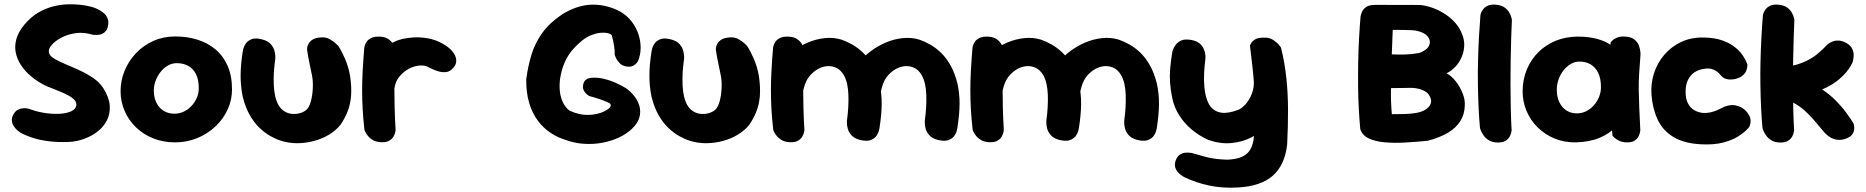

<svg xmlns="http://www.w3.org/2000/svg" viewBox="-20 -672 8805 906"><path d="M305.2 -2.2Q250.2 -0.2 208.4 -5.8Q166.5 -11.2 138.4 -20.4Q110.2 -29.5 95.9 -36.4Q81.5 -43.2 81.5 -43.2Q81.5 -43.2 75.1 -47.2Q68.8 -51.2 59.9 -59Q51 -66.8 44.2 -77.6Q37.5 -88.5 36 -101.9Q34.5 -115.2 42.5 -130.5Q51.5 -147.5 64.1 -154Q76.8 -160.5 88.6 -161.2Q100.5 -162 108.6 -160.2Q116.8 -158.5 116.8 -158.5Q152.2 -145 190 -139.1Q227.8 -133.2 260.5 -135Q293.2 -136.8 315.1 -146.5Q337 -156.2 340 -174.2Q342.2 -187.8 332.5 -199.1Q322.8 -210.5 303.4 -221.1Q284 -231.8 257.9 -242.2Q231.8 -252.8 202 -264.8Q183.8 -272.2 160.5 -286.9Q137.2 -301.5 115.2 -322Q93.2 -342.5 76.9 -368.2Q60.5 -394 54.4 -423.6Q48.2 -453.2 57 -486.9Q65.8 -520.5 95.2 -555.8Q125.2 -591.8 159.9 -612.1Q194.5 -632.5 230.5 -641.6Q266.5 -650.8 299.4 -651.6Q332.2 -652.5 358.1 -649.5Q384 -646.5 399 -642.8Q414 -639 414 -639Q414 -639 422.5 -636.4Q431 -633.8 443.2 -627.6Q455.5 -621.5 467.6 -612Q479.8 -602.5 486.5 -587.9Q493.2 -573.2 490.5 -553.5Q487 -531.2 475.2 -521Q463.5 -510.8 449.8 -508.4Q436 -506 425.8 -507.2Q415.5 -508.5 415.5 -508.5Q375.8 -521 337.4 -515.5Q299 -510 269.1 -494.1Q239.2 -478.2 222.9 -458.5Q206.5 -438.8 211.2 -422Q215.5 -407.2 237.4 -394.4Q259.2 -381.5 291.1 -368.2Q323 -355 357.2 -339.2Q391.5 -323.5 421.1 -303Q450.8 -282.5 467.8 -255.5Q495 -212 497.8 -174Q500.5 -136 485 -105.1Q469.5 -74.2 441.4 -52.1Q413.2 -30 377.8 -17Q342.2 -4 305.2 -2.2Z M805.8 -0.2Q750 -0.2 703 -19.1Q656 -38 621.6 -71.2Q587.2 -104.5 568.1 -148.4Q549 -192.3 549 -242.2Q549 -292.2 568.2 -338.8Q587.5 -385.2 622.2 -421.6Q657 -458 704.1 -479Q751.2 -500 807 -500Q862.8 -500 911.2 -485Q959.8 -470 996.6 -439.1Q1033.5 -408.2 1054.1 -361.2Q1074.8 -314.1 1074.8 -250.1Q1074.8 -200 1054 -154.8Q1033.2 -109.5 996 -74.8Q958.8 -40 910.1 -20.1Q861.5 -0.2 805.8 -0.2ZM803.1 -135.5Q825.8 -135.5 846.5 -145Q867.2 -154.5 883.2 -171.5Q899.2 -188.5 908.6 -209.9Q918 -231.4 918 -255.5Q918 -296.5 904.6 -322.6Q891.2 -348.8 868 -361.4Q844.8 -374 814.3 -374Q791.8 -374 772.1 -362.8Q752.5 -351.5 737.8 -332.8Q723 -314 714.4 -291.1Q705.8 -268.2 705.8 -244.3Q705.8 -212.4 717.8 -187.8Q729.8 -163.2 751.8 -149.4Q773.8 -135.5 803.1 -135.5Z M1305 -8.2Q1281.8 -15.5 1255.5 -30.2Q1229.2 -45 1204.1 -69.1Q1179 -93.2 1158.5 -129.1Q1138 -165 1125.2 -216.2Q1115.2 -266.5 1115.4 -315.9Q1115.5 -365.2 1125.5 -430Q1125.5 -430 1128 -441.5Q1130.5 -453 1139.4 -466.1Q1148.2 -479.2 1166.8 -486.9Q1185.2 -494.5 1217.2 -486Q1244.5 -479 1257.6 -463.8Q1270.8 -448.5 1275 -432.6Q1279.2 -416.8 1279.1 -405.1Q1279 -393.5 1279 -393.5Q1269.2 -329.8 1271.9 -271Q1274.5 -212.2 1293.5 -177Q1305.5 -157 1322.2 -146.6Q1339 -136.2 1358.1 -134.6Q1377.2 -133 1394.5 -137.8Q1411.8 -142.5 1424 -152.2Q1439.2 -165 1447 -194.4Q1454.8 -223.8 1456.1 -257.5Q1457.5 -291.2 1452 -317.2Q1447 -343.5 1442 -365.9Q1437 -388.2 1433.8 -406.6Q1430.5 -425 1428.8 -438.5Q1428.8 -438.5 1429.5 -446.4Q1430.2 -454.2 1435.6 -465Q1441 -475.8 1454.2 -484.6Q1467.5 -493.5 1492 -495.2Q1516.2 -498 1535 -487.6Q1553.8 -477.2 1564.8 -466.5Q1575.8 -455.8 1575.8 -455.8Q1590.8 -434 1607.2 -396.6Q1623.8 -359.2 1631.8 -314.5Q1639.8 -260.5 1636.6 -220.4Q1633.5 -180.2 1621 -147.9Q1608.5 -115.5 1586.8 -83.2Q1564.8 -56.2 1532.5 -36.6Q1500.2 -17 1461.9 -6.8Q1423.5 3.5 1383.2 3.8Q1343 4 1305 -8.2Z M1766.8 -69.8Q1746.8 -68 1735.6 -80.6Q1724.5 -93.2 1719.8 -110.6Q1715 -128 1713.9 -141.6Q1712.8 -155.2 1712.8 -155.2Q1706.5 -182 1704.2 -197.2Q1702 -212.5 1702.6 -222.1Q1703.2 -231.8 1704.4 -241.1Q1705.5 -250.5 1705.8 -265.2Q1709.8 -324.2 1732.6 -370.1Q1755.5 -416 1793.5 -446Q1831.5 -476 1878 -488.2Q1932.8 -499.2 1976.2 -494.5Q2019.8 -489.8 2052.2 -474.5Q2084.8 -459.2 2106 -439.2Q2106 -439.2 2111.1 -433.8Q2116.2 -428.2 2122.6 -418.6Q2129 -409 2131.8 -396.6Q2134.5 -384.2 2130.6 -371Q2126.8 -357.8 2111 -344Q2097.2 -331.5 2078.5 -331.4Q2059.8 -331.2 2042.8 -337.1Q2025.8 -343 2014.2 -348.8Q2002.8 -354.5 2002.8 -354.5Q1986.5 -364.5 1960.6 -362.8Q1934.8 -361 1908 -347Q1881.8 -332 1863.8 -309.4Q1845.8 -286.8 1841.5 -256.5Q1839.2 -233.8 1837.5 -216.2Q1835.8 -198.8 1834.9 -183.8Q1834 -168.8 1834.1 -152.2Q1834.2 -135.8 1835.2 -114Q1835.2 -114 1830.1 -104Q1825 -94 1810.2 -83.6Q1795.5 -73.2 1766.8 -69.8ZM1776.2 -1Q1754.2 -2.5 1739.6 -11Q1725 -19.5 1716 -30.9Q1707 -42.2 1703.4 -50.4Q1699.8 -58.5 1699.8 -58.5Q1693.8 -112.5 1691.2 -158Q1688.8 -203.5 1688.8 -246.9Q1688.8 -290.2 1691.4 -338.8Q1694 -387.2 1699 -447.5Q1699 -447.5 1701 -455.6Q1703 -463.8 1709.5 -474.1Q1716 -484.5 1730.8 -492.2Q1745.5 -500 1770 -499.2Q1796.8 -498.5 1812.1 -487.9Q1827.5 -477.2 1835.1 -463.6Q1842.8 -450 1845.1 -439.8Q1847.5 -429.5 1847.5 -429.5Q1844.2 -380.8 1842.6 -338Q1841 -295.2 1841 -252.5Q1841 -209.8 1842.2 -162.2Q1843.5 -114.8 1846.8 -57.5Q1846.8 -57.5 1845.1 -48.5Q1843.5 -39.5 1837 -27.8Q1830.5 -16 1816.2 -7.8Q1802 0.5 1776.2 -1Z M2648.8 -12Q2611.5 -23 2577.8 -45.4Q2544 -67.8 2517.9 -102.6Q2491.8 -137.5 2477.1 -186.1Q2462.5 -234.8 2463.2 -298.2Q2471.2 -359.2 2487.9 -414Q2504.5 -468.8 2539.1 -516.9Q2573.8 -565 2633.8 -605Q2705.8 -649 2774.6 -650Q2843.5 -651 2907.5 -617Q2939.8 -597.8 2960.9 -570Q2982 -542.2 2992.6 -510.4Q3003.2 -478.5 3003 -446Q3002.8 -413.5 2990.8 -383.8Q2990.8 -383.8 2985.6 -376.5Q2980.5 -369.2 2969.4 -362.5Q2958.2 -355.8 2939.2 -357.8Q2916.8 -360.5 2904 -374Q2891.2 -387.5 2885.9 -400Q2880.5 -412.5 2880.5 -412.5Q2881.8 -426 2878.1 -452.5Q2874.5 -479 2866.5 -505.8Q2860 -513 2846 -516Q2832 -519 2812.8 -517.1Q2793.5 -515.2 2772.5 -507.2Q2751.5 -499.2 2731.2 -484Q2704.5 -462.8 2682.2 -437.4Q2660 -412 2644.9 -378.4Q2629.8 -344.8 2622.2 -296.8Q2616.5 -243.5 2629.4 -205.8Q2642.2 -168 2668.2 -149.5Q2691.5 -139 2714.5 -133.9Q2737.5 -128.8 2762.1 -130Q2786.8 -131.2 2813.8 -139.2Q2839 -148.5 2853.2 -160.1Q2867.5 -171.8 2858.5 -184Q2840 -193.5 2813.5 -202.8Q2787 -212 2760 -219Q2760 -219 2754.9 -222.5Q2749.8 -226 2743.5 -232.4Q2737.2 -238.8 2733.2 -248.9Q2729.2 -259 2731.8 -272Q2735 -287.8 2743.4 -294.6Q2751.8 -301.5 2759.6 -303Q2767.5 -304.5 2767.5 -304.5Q2798 -307.8 2828.8 -300.2Q2859.5 -292.8 2887 -280.4Q2914.5 -268 2934.5 -255.2Q2956.5 -239.8 2973.5 -218Q2990.5 -196.2 2997.5 -170.6Q3004.5 -145 2997.1 -118Q2989.8 -91 2962 -64.2Q2937.2 -40.5 2901.2 -23.5Q2865.2 -6.5 2822.8 1.5Q2780.2 9.5 2735.8 6.6Q2691.2 3.8 2648.8 -12Z M3234 -8.2Q3210.8 -15.5 3184.5 -30.2Q3158.2 -45 3133.1 -69.1Q3108 -93.2 3087.5 -129.1Q3067 -165 3054.2 -216.2Q3044.2 -266.5 3044.4 -315.9Q3044.5 -365.2 3054.5 -430Q3054.5 -430 3057 -441.5Q3059.5 -453 3068.4 -466.1Q3077.2 -479.2 3095.8 -486.9Q3114.2 -494.5 3146.2 -486Q3173.5 -479 3186.6 -463.8Q3199.8 -448.5 3204 -432.6Q3208.2 -416.8 3208.1 -405.1Q3208 -393.5 3208 -393.5Q3198.2 -329.8 3200.9 -271Q3203.5 -212.2 3222.5 -177Q3234.5 -157 3251.2 -146.6Q3268 -136.2 3287.1 -134.6Q3306.2 -133 3323.5 -137.8Q3340.8 -142.5 3353 -152.2Q3368.2 -165 3376 -194.4Q3383.8 -223.8 3385.1 -257.5Q3386.5 -291.2 3381 -317.2Q3376 -343.5 3371 -365.9Q3366 -388.2 3362.8 -406.6Q3359.5 -425 3357.8 -438.5Q3357.8 -438.5 3358.5 -446.4Q3359.2 -454.2 3364.6 -465Q3370 -475.8 3383.2 -484.6Q3396.5 -493.5 3421 -495.2Q3445.2 -498 3464 -487.6Q3482.8 -477.2 3493.8 -466.5Q3504.8 -455.8 3504.8 -455.8Q3519.8 -434 3536.2 -396.6Q3552.8 -359.2 3560.8 -314.5Q3568.8 -260.5 3565.6 -220.4Q3562.5 -180.2 3550 -147.9Q3537.5 -115.5 3515.8 -83.2Q3493.8 -56.2 3461.5 -36.6Q3429.2 -17 3390.9 -6.8Q3352.5 3.5 3312.2 3.8Q3272 4 3234 -8.2Z M4037.5 -11.8Q4011 -19 3997.9 -33.8Q3984.8 -48.5 3980.5 -64.4Q3976.2 -80.2 3976.4 -91.9Q3976.5 -103.5 3976.5 -103.5Q3985.5 -167.2 3983.4 -225.2Q3981.2 -283.2 3962 -317Q3946.2 -344.5 3921.5 -354.1Q3896.8 -363.8 3869.5 -357.8Q3842.2 -351.8 3818 -331.2Q3792.5 -309.8 3781 -280.4Q3769.5 -251 3766.4 -221.1Q3763.2 -191.2 3761.8 -168Q3761.5 -142.5 3761.2 -126.1Q3761 -109.8 3761.6 -98.2Q3762.2 -86.8 3761.5 -74.8Q3761.5 -74.8 3761.1 -68Q3760.8 -61.2 3756.9 -52Q3753 -42.8 3742 -35.4Q3731 -28 3708.8 -26.2Q3690.8 -25.2 3676.5 -35.1Q3662.2 -45 3654.1 -55Q3646 -65 3646 -65Q3636.2 -79.5 3634.8 -93.8Q3633.2 -108 3634.1 -128.1Q3635 -148.2 3632 -179.5Q3627.5 -218 3627.1 -245.4Q3626.8 -272.8 3630.5 -294.4Q3634.2 -316 3643.2 -336.2Q3652.2 -356.5 3668.2 -380Q3690 -407 3722.2 -431.1Q3754.5 -455.2 3792.9 -471.5Q3831.2 -487.8 3872 -492.1Q3912.8 -496.5 3950.8 -485Q3974 -477 4000.1 -462.6Q4026.2 -448.2 4051.4 -424.5Q4076.5 -400.8 4097 -364.9Q4117.5 -329 4130.2 -278.5Q4141 -229 4140.5 -180.5Q4140 -132 4130 -67Q4130 -67 4127.5 -55.9Q4125 -44.8 4116.1 -31.6Q4107.2 -18.5 4088.8 -11.2Q4070.2 -4 4037.5 -11.8ZM3705.2 -1Q3683.2 -2.5 3668.6 -11Q3654 -19.5 3645 -30.9Q3636 -42.2 3632.4 -50.4Q3628.8 -58.5 3628.8 -58.5Q3622.8 -112.5 3620.2 -158Q3617.8 -203.5 3617.8 -246.9Q3617.8 -290.2 3620.4 -338.8Q3623 -387.2 3628 -447.5Q3628 -447.5 3630 -455.6Q3632 -463.8 3638.5 -474.1Q3645 -484.5 3659.8 -492.2Q3674.5 -500 3699 -499.2Q3725.8 -498.5 3741.1 -487.9Q3756.5 -477.2 3764.1 -463.6Q3771.8 -450 3774.1 -439.8Q3776.5 -429.5 3776.5 -429.5Q3773.2 -380.8 3771.6 -338Q3770 -295.2 3770 -252.5Q3770 -209.8 3771.2 -162.2Q3772.5 -114.8 3775.8 -57.5Q3775.8 -57.5 3774.1 -48.5Q3772.5 -39.5 3766 -27.8Q3759.5 -16 3745.2 -7.8Q3731 0.5 3705.2 -1ZM4405 -11.8Q4378.5 -19 4365.4 -33.8Q4352.2 -48.5 4348 -64.4Q4343.8 -80.2 4343.9 -91.9Q4344 -103.5 4344 -103.5Q4353 -167.2 4350.9 -225.2Q4348.8 -283.2 4329.5 -317Q4313.8 -344.5 4289 -354.1Q4264.2 -363.8 4237 -357.8Q4209.8 -351.8 4185.5 -331.2Q4160 -309.8 4148.5 -280.4Q4137 -251 4133.9 -221.1Q4130.8 -191.2 4129.2 -168Q4129 -142.5 4128.8 -128Q4128.5 -113.5 4128 -103.8Q4127.5 -94 4125.8 -81Q4125.8 -81 4125.4 -73.8Q4125 -66.5 4121.1 -56.8Q4117.2 -47 4106.5 -39.2Q4095.8 -31.5 4074.2 -30Q4055.8 -29 4041.9 -38.6Q4028 -48.2 4020.4 -58.1Q4012.8 -68 4012.8 -68Q4005.5 -80.5 4003.8 -94.9Q4002 -109.2 4002.4 -129.8Q4002.8 -150.2 4001.5 -179.8Q3997 -218.2 3996.2 -245.6Q3995.5 -273 3998.8 -294.5Q4002 -316 4010.9 -336.2Q4019.8 -356.5 4035.8 -380Q4057.5 -407 4089.8 -431.1Q4122 -455.2 4160.4 -471.5Q4198.8 -487.8 4239.5 -492.1Q4280.2 -496.5 4318.2 -485Q4341.5 -477 4367.6 -462.6Q4393.8 -448.2 4418.9 -424.5Q4444 -400.8 4464.5 -364.9Q4485 -329 4497.8 -278.5Q4508.5 -229 4508 -180.5Q4507.5 -132 4497.5 -67Q4497.5 -67 4495 -55.9Q4492.5 -44.8 4483.6 -31.6Q4474.8 -18.5 4456.2 -11.2Q4437.8 -4 4405 -11.8Z M4978.5 -11.8Q4952 -19 4938.9 -33.8Q4925.8 -48.5 4921.5 -64.4Q4917.2 -80.2 4917.4 -91.9Q4917.5 -103.5 4917.5 -103.5Q4926.5 -167.2 4924.4 -225.2Q4922.2 -283.2 4903 -317Q4887.2 -344.5 4862.5 -354.1Q4837.8 -363.8 4810.5 -357.8Q4783.2 -351.8 4759 -331.2Q4733.5 -309.8 4722 -280.4Q4710.5 -251 4707.4 -221.1Q4704.2 -191.2 4702.8 -168Q4702.5 -142.5 4702.2 -126.1Q4702 -109.8 4702.6 -98.2Q4703.2 -86.8 4702.5 -74.8Q4702.5 -74.8 4702.1 -68Q4701.8 -61.2 4697.9 -52Q4694 -42.8 4683 -35.4Q4672 -28 4649.8 -26.2Q4631.8 -25.2 4617.5 -35.1Q4603.2 -45 4595.1 -55Q4587 -65 4587 -65Q4577.2 -79.5 4575.8 -93.8Q4574.2 -108 4575.1 -128.1Q4576 -148.2 4573 -179.5Q4568.5 -218 4568.1 -245.4Q4567.8 -272.8 4571.5 -294.4Q4575.2 -316 4584.2 -336.2Q4593.2 -356.5 4609.2 -380Q4631 -407 4663.2 -431.1Q4695.5 -455.2 4733.9 -471.5Q4772.2 -487.8 4813 -492.1Q4853.8 -496.5 4891.8 -485Q4915 -477 4941.1 -462.6Q4967.2 -448.2 4992.4 -424.5Q5017.5 -400.8 5038 -364.9Q5058.5 -329 5071.2 -278.5Q5082 -229 5081.5 -180.5Q5081 -132 5071 -67Q5071 -67 5068.5 -55.9Q5066 -44.8 5057.1 -31.6Q5048.2 -18.5 5029.8 -11.2Q5011.2 -4 4978.5 -11.8ZM4646.2 -1Q4624.2 -2.5 4609.6 -11Q4595 -19.5 4586 -30.9Q4577 -42.2 4573.4 -50.4Q4569.8 -58.5 4569.8 -58.5Q4563.8 -112.5 4561.2 -158Q4558.8 -203.5 4558.8 -246.9Q4558.8 -290.2 4561.4 -338.8Q4564 -387.2 4569 -447.5Q4569 -447.5 4571 -455.6Q4573 -463.8 4579.5 -474.1Q4586 -484.5 4600.8 -492.2Q4615.5 -500 4640 -499.2Q4666.8 -498.5 4682.1 -487.9Q4697.5 -477.2 4705.1 -463.6Q4712.8 -450 4715.1 -439.8Q4717.5 -429.5 4717.5 -429.5Q4714.2 -380.8 4712.6 -338Q4711 -295.2 4711 -252.5Q4711 -209.8 4712.2 -162.2Q4713.5 -114.8 4716.8 -57.5Q4716.8 -57.5 4715.1 -48.5Q4713.5 -39.5 4707 -27.8Q4700.5 -16 4686.2 -7.8Q4672 0.5 4646.2 -1ZM5346 -11.8Q5319.5 -19 5306.4 -33.8Q5293.2 -48.5 5289 -64.4Q5284.8 -80.2 5284.9 -91.9Q5285 -103.5 5285 -103.5Q5294 -167.2 5291.9 -225.2Q5289.8 -283.2 5270.5 -317Q5254.8 -344.5 5230 -354.1Q5205.2 -363.8 5178 -357.8Q5150.8 -351.8 5126.5 -331.2Q5101 -309.8 5089.5 -280.4Q5078 -251 5074.9 -221.1Q5071.8 -191.2 5070.2 -168Q5070 -142.5 5069.8 -128Q5069.5 -113.5 5069 -103.8Q5068.5 -94 5066.8 -81Q5066.8 -81 5066.4 -73.8Q5066 -66.5 5062.1 -56.8Q5058.2 -47 5047.5 -39.2Q5036.8 -31.5 5015.2 -30Q4996.8 -29 4982.9 -38.6Q4969 -48.2 4961.4 -58.1Q4953.8 -68 4953.8 -68Q4946.5 -80.5 4944.8 -94.9Q4943 -109.2 4943.4 -129.8Q4943.8 -150.2 4942.5 -179.8Q4938 -218.2 4937.2 -245.6Q4936.5 -273 4939.8 -294.5Q4943 -316 4951.9 -336.2Q4960.8 -356.5 4976.8 -380Q4998.5 -407 5030.8 -431.1Q5063 -455.2 5101.4 -471.5Q5139.8 -487.8 5180.5 -492.1Q5221.2 -496.5 5259.2 -485Q5282.5 -477 5308.6 -462.6Q5334.8 -448.2 5359.9 -424.5Q5385 -400.8 5405.5 -364.9Q5426 -329 5438.8 -278.5Q5449.5 -229 5449 -180.5Q5448.5 -132 5438.5 -67Q5438.5 -67 5436 -55.9Q5433.5 -44.8 5424.6 -31.6Q5415.8 -18.5 5397.2 -11.2Q5378.8 -4 5346 -11.8Z M5819.2 212.8Q5749.2 216.8 5687.2 203.8Q5625.2 190.8 5570.5 164.8Q5570.5 164.8 5561.6 159.9Q5552.8 155 5542.2 144.9Q5531.8 134.8 5526.4 120.1Q5521 105.5 5527.5 86Q5534 66.8 5546.8 58.2Q5559.5 49.8 5572.6 48.6Q5585.8 47.5 5595.1 48.8Q5604.5 50 5604.5 50Q5639.2 60.5 5666.4 67.6Q5693.5 74.8 5718.9 77.8Q5744.2 80.8 5771.8 81.5Q5818.8 79.5 5845.8 65.4Q5872.8 51.2 5885 23.6Q5897.2 -4 5897.8 -46Q5901.8 -114 5901.6 -166.9Q5901.5 -219.8 5898.2 -265.4Q5895 -311 5890 -357.1Q5885 -403.2 5878.2 -457Q5878.2 -457 5882.8 -466.5Q5887.2 -476 5901 -485.2Q5914.8 -494.5 5942 -494.5Q5970.2 -495.5 5988.2 -483.4Q6006.2 -471.2 6015.5 -459.4Q6024.8 -447.5 6024.8 -447.5Q6042.8 -373.5 6050.1 -302.5Q6057.5 -231.5 6057.9 -155.6Q6058.2 -79.8 6053.8 9.8Q6043 106.2 5986.4 156.8Q5929.8 207.2 5819.2 212.8ZM5681.2 -12Q5639.2 -31 5604 -60.2Q5568.8 -89.5 5544.5 -127.8Q5520.2 -166 5511.2 -211Q5503.5 -249 5501.2 -282Q5499 -315 5501.9 -349.5Q5504.8 -384 5511.8 -427Q5511.8 -427 5514.6 -436.2Q5517.5 -445.5 5525.5 -457.5Q5533.5 -469.5 5548.5 -478.2Q5563.5 -487 5587.5 -485.2Q5615.5 -482.8 5632 -472.8Q5648.5 -462.8 5656.4 -448.8Q5664.2 -434.8 5666.5 -421.4Q5668.8 -408 5668.1 -399.2Q5667.5 -390.5 5667.5 -390.5Q5660 -329.5 5661.8 -284.6Q5663.5 -239.8 5672.2 -211.4Q5681 -183 5692 -169.5Q5712 -144.5 5744.6 -140.2Q5777.2 -136 5824.8 -154.5Q5841.2 -162 5857.9 -180.6Q5874.5 -199.2 5886.1 -227.2Q5897.8 -255.2 5896.8 -289.5L6011.2 -325Q6025.2 -244 6010.2 -183Q5995.2 -122 5957.2 -78Q5928.2 -46 5885.1 -23.8Q5842 -1.5 5789.9 3.1Q5737.8 7.8 5681.2 -12Z M6717 -7.8Q6664.5 -2.5 6612.1 0.5Q6559.8 3.5 6514.8 -0.4Q6469.8 -4.2 6439.1 -18.8Q6408.5 -33.2 6398.8 -62.5Q6394.8 -105.5 6391.9 -157.2Q6389 -209 6388.5 -265.4Q6388 -321.8 6389 -378.8Q6390 -435.8 6393 -490.5Q6396 -545.2 6400 -593.2Q6401.2 -602 6406.5 -615.2Q6411.8 -628.5 6426.4 -638.8Q6441 -649 6469.5 -649L6684.2 -648.5Q6728.2 -642.5 6767.4 -623.5Q6806.5 -604.5 6835.6 -576.4Q6864.8 -548.2 6877.8 -514.2Q6890.2 -486.5 6889.4 -458.1Q6888.5 -429.8 6877.6 -403.8Q6866.8 -377.8 6847.9 -357.5Q6829 -337.2 6805.8 -326.2Q6829.2 -314 6849.2 -288.4Q6869.2 -262.8 6881.5 -232.2Q6893.8 -201.8 6892 -174Q6891 -133 6871 -100.8Q6851 -68.5 6812.5 -45.6Q6774 -22.8 6717 -7.8ZM6547.8 -133.2Q6580.8 -133 6610.8 -134Q6640.8 -135 6664.5 -139.5Q6688.2 -144 6704 -153Q6742.8 -178 6730 -210.2Q6724 -227.2 6710.4 -237Q6696.8 -246.8 6679 -251.8Q6661.2 -256.8 6642.5 -257.5L6543.8 -256.2Q6542.8 -225.8 6543.9 -194.8Q6545 -163.8 6547.8 -133.2ZM6547.5 -415.5Q6580.2 -413.8 6612.2 -414.9Q6644.2 -416 6676.8 -422Q6699 -430 6712.6 -442.1Q6726.2 -454.2 6727.5 -473.5Q6725.8 -494.2 6708.8 -508.1Q6691.8 -522 6657.8 -528Q6648.5 -529.5 6631.5 -529.9Q6614.5 -530.2 6594.2 -530.8Q6574 -531.2 6552 -531.2Z M7048.8 0.5Q7023 0.5 7006.4 -9.5Q6989.8 -19.5 6980.5 -33.1Q6971.2 -46.8 6967.5 -56.8Q6963.8 -66.8 6963.8 -66.8Q6959.8 -109.8 6957.2 -161.9Q6954.8 -214 6953.9 -270.5Q6953 -327 6954.4 -384.4Q6955.8 -441.8 6958.8 -496.9Q6961.8 -552 6965.8 -601Q6965.8 -601 6968.1 -609.1Q6970.5 -617.2 6978.1 -627.6Q6985.8 -638 7000.1 -645Q7014.5 -652 7038.9 -649.8Q7065 -647.5 7080 -636.5Q7095 -625.5 7102.2 -612.3Q7109.4 -599.1 7111.8 -589.2Q7114.2 -579.2 7114.2 -579.2Q7112.5 -540.8 7110.9 -491.2Q7109.2 -441.8 7108.4 -386.6Q7107.5 -331.5 7107.6 -274.1Q7107.8 -216.8 7108.9 -161.2Q7110 -105.8 7113 -56.8Q7113 -56.8 7111.4 -48.2Q7109.7 -39.6 7104 -28.1Q7098.3 -16.7 7085.3 -8.1Q7072.2 0.5 7048.8 0.5Z M7415.5 -0.2Q7362 0.5 7316.5 -18Q7271 -36.5 7236.6 -70.1Q7202.2 -103.8 7183.5 -148Q7164.8 -192.2 7164.8 -242.2Q7165.5 -299 7185.5 -345.9Q7205.5 -392.8 7240.2 -426.9Q7275 -461 7321.4 -479.8Q7367.8 -498.5 7421.2 -499.2Q7502 -500 7557.1 -473.5Q7612.2 -447 7640.5 -391.5Q7668.8 -336 7668.8 -250Q7668.8 -200 7653.6 -155.5Q7638.5 -111 7607.6 -76.6Q7576.8 -42.2 7528.9 -22Q7481 -1.8 7415.5 -0.2ZM7421.2 -137Q7443.8 -137 7464.1 -146.9Q7484.5 -156.8 7500.1 -174.1Q7515.8 -191.5 7525.1 -213.8Q7534.5 -236 7534.5 -260.8Q7534.5 -302.5 7521.1 -329Q7507.8 -355.5 7485.2 -368.5Q7462.8 -381.5 7433 -381.5Q7411.2 -381.5 7391.6 -369.9Q7372 -358.2 7357.2 -339.1Q7342.5 -320 7334.2 -296.4Q7326 -272.8 7326 -248Q7326 -216.2 7337.6 -190.9Q7349.2 -165.5 7370.9 -151.2Q7392.5 -137 7421.2 -137ZM7659 -0.2Q7635 -0.2 7619.4 -8.1Q7603.8 -16 7596.4 -23.8Q7589 -31.5 7589 -31.5Q7582 -104.5 7576.9 -174.6Q7571.8 -244.8 7572.5 -318.4Q7573.2 -392 7580.2 -472.2Q7580.2 -472.2 7587.2 -479.8Q7594.2 -487.2 7610.1 -494.4Q7626 -501.5 7652 -499.2Q7679.5 -497 7694.1 -484.1Q7708.8 -471.2 7714.1 -455.4Q7719.5 -439.5 7720.4 -427.8Q7721.2 -416 7721.2 -416Q7717.2 -365 7714.8 -325.6Q7712.2 -286.2 7712.8 -248Q7713.2 -209.8 7715.2 -164.9Q7717.2 -120 7720.2 -58.2Q7720.2 -58.2 7719 -49.6Q7717.8 -41 7712.4 -29.6Q7707 -18.2 7694.4 -9.2Q7681.8 -0.2 7659 -0.2Z M8008 9Q7926 4.8 7876 -25.8Q7826 -56.2 7802 -107.8Q7778 -159.2 7773 -224.2Q7769 -276.2 7784.5 -325.1Q7800 -374 7832.5 -412.5Q7865 -451 7912 -473.5Q7959 -496 8019 -495Q8071.5 -494.2 8107.6 -481.1Q8143.8 -468 8167.2 -449Q8190.8 -430 8203.2 -411Q8215.8 -392 8220.8 -379.4Q8225.8 -366.8 8225.8 -366.8Q8225.8 -366.8 8225.1 -357.8Q8224.5 -348.8 8218.9 -335.6Q8213.2 -322.5 8197.2 -311.2Q8184.5 -302.8 8166.2 -299Q8148 -295.2 8131 -298.2Q8114 -301.2 8105.8 -311Q8104.2 -311 8099.4 -317.2Q8094.5 -323.5 8086 -331Q8077.5 -338.5 8064 -344.1Q8050.5 -349.8 8032 -348.5Q8007.2 -346.5 7988.9 -338Q7970.5 -329.5 7958.1 -314.9Q7945.8 -300.2 7939.8 -281.2Q7933.8 -262.2 7934 -240Q7933.5 -207 7944.5 -185.2Q7955.5 -163.5 7974.5 -152.4Q7993.5 -141.2 8016.2 -139Q8034.8 -138 8052 -142Q8069.2 -146 8084.1 -152.6Q8099 -159.2 8109.1 -164.5Q8119.2 -169.8 8123 -170.5Q8148.5 -178.8 8168.2 -175Q8188 -171.2 8202.9 -161.4Q8217.8 -151.5 8226.2 -139Q8240 -120.8 8240.5 -105.6Q8241 -90.5 8237.5 -81.4Q8234 -72.2 8234 -72.2Q8234 -72.2 8221.6 -59Q8209.2 -45.8 8182.5 -28.6Q8155.8 -11.5 8112.9 0.2Q8070 12 8008 9Z M8688.8 -17.2Q8667 -9.8 8648.5 -12.6Q8630 -15.5 8616.9 -23.9Q8603.8 -32.2 8596.6 -39.2Q8589.5 -46.2 8589.5 -46.2Q8562.5 -79.2 8542.8 -101.6Q8523 -124 8507.8 -138.9Q8492.5 -153.8 8478.8 -164.1Q8465 -174.5 8450.4 -182.9Q8435.8 -191.2 8416.5 -200.2L8388 -355.5Q8445 -359.5 8485.9 -376.5Q8526.8 -393.5 8554.6 -416.4Q8582.5 -439.2 8600.8 -459.8Q8600.8 -459.8 8607.6 -465.2Q8614.5 -470.8 8626.8 -475.9Q8639 -481 8655.6 -480.6Q8672.2 -480.2 8692.8 -469Q8713 -457 8720.2 -441.5Q8727.5 -426 8727 -410.8Q8726.5 -395.5 8723.6 -385.5Q8720.8 -375.5 8720.8 -375.5Q8706.2 -345.8 8682.2 -320.4Q8658.2 -295 8628.5 -276Q8598.8 -257 8567.4 -246.2Q8536 -235.5 8506.8 -234L8503.2 -283Q8542.5 -273.2 8577.4 -250.5Q8612.2 -227.8 8641.1 -198.9Q8670 -170 8691.5 -140.8Q8713 -111.5 8726.2 -89.8Q8726.2 -89.8 8728.4 -81.5Q8730.5 -73.2 8729.4 -60.9Q8728.2 -48.5 8719.4 -36.6Q8710.5 -24.8 8688.8 -17.2ZM8381.8 0.5Q8356 0.5 8339.4 -9.5Q8322.8 -19.5 8313.5 -33.1Q8304.2 -46.8 8300.5 -56.8Q8296.8 -66.8 8296.8 -66.8Q8292.8 -109.8 8290.2 -161.9Q8287.8 -214 8286.9 -270.5Q8286 -327 8287.4 -384.4Q8288.8 -441.8 8291.8 -496.9Q8294.8 -552 8298.8 -601Q8298.8 -601 8301.1 -609.1Q8303.5 -617.2 8311.1 -627.6Q8318.8 -638 8333.1 -645Q8347.5 -652 8372 -649.8Q8398 -647.5 8413 -636.5Q8428 -625.5 8435.2 -612.2Q8442.5 -599 8444.9 -589.1Q8447.2 -579.2 8447.2 -579.2Q8445.5 -540.8 8443.9 -491.2Q8442.2 -441.8 8441.4 -386.6Q8440.5 -331.5 8440.6 -274.1Q8440.8 -216.8 8441.9 -161.2Q8443 -105.8 8446 -56.8Q8446 -56.8 8444.4 -48.1Q8442.8 -39.5 8437 -28.1Q8431.2 -16.8 8418.2 -8.1Q8405.2 0.5 8381.8 0.5Z"/></svg>

Font: Sour Gummy Black
Style: Regular
Weight: 900
Version: Version 1.000